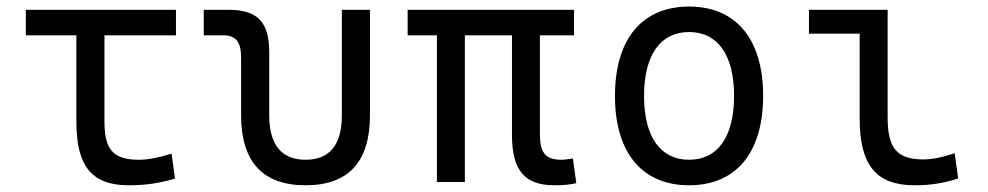

<svg xmlns="http://www.w3.org/2000/svg" viewBox="-20 -547 2970 577"><path d="M366.7 9.8C416.5 9.8 458 3.9 505.9 -10.3L495.6 -85.4C455.1 -72.8 424.8 -66.9 397.5 -66.9C315.4 -66.9 293.9 -102.1 293.9 -184.1V-440.9H508.8V-517.6H57.6V-440.9H209.5V-181.2C209.5 -47.4 255.9 9.8 366.7 9.8Z M898.4 9.8C1026.9 9.8 1091.8 -60.5 1091.8 -200.2V-517.6H1007.3V-200.2C1007.3 -111.8 970.7 -66.9 898.4 -66.9C826.2 -66.9 789.1 -111.8 789.1 -200.2V-389.2C789.1 -481 754.4 -517.6 665.5 -517.6H592.3V-440.9H649.9C689 -440.9 704.6 -421.4 704.6 -372.6V-200.2C704.6 -60.5 770 9.8 898.4 9.8Z M1646 9.8C1673.3 9.8 1689.9 8.3 1711.9 3.4L1701.7 -70.8C1686 -68.4 1675.8 -66.9 1667.5 -66.9C1616.2 -66.9 1602.5 -90.8 1602.5 -146.5V-440.9H1705.1V-517.6H1205.1V-440.9H1293V0H1377V-440.9H1518.6V-141.6C1518.6 -35.6 1556.2 9.8 1646 9.8Z M2050.8 9.8C2191.9 9.8 2273.4 -87.9 2273.4 -258.8C2273.4 -429.7 2191.9 -527.3 2050.8 -527.3C1909.7 -527.3 1828.1 -429.7 1828.1 -258.8C1828.1 -87.9 1909.7 9.8 2050.8 9.8ZM2050.8 -66.9C1964.4 -66.9 1915.5 -136.2 1915.5 -258.8C1915.5 -381.3 1964.4 -450.7 2050.8 -450.7C2137.2 -450.7 2186 -381.3 2186 -258.8C2186 -136.2 2137.2 -66.9 2050.8 -66.9Z M2728 9.8C2775.4 9.8 2814.5 3.9 2859.4 -10.7L2849.1 -86.4C2810.1 -73.7 2780.8 -67.9 2754.4 -67.9C2670.9 -67.9 2647.5 -106.9 2647.5 -195.3V-517.6H2411.1V-445.8H2563.5V-190.4C2563.5 -51.3 2612.8 9.8 2728 9.8Z"/></svg>

Font: Cascadia Code SemiLight
Style: Regular
Weight: 350
Monospace: yes
Designer: Aaron Bell
Foundry: Saja Typeworks
Version: Version 2404.023